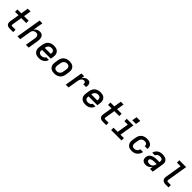

<svg xmlns="http://www.w3.org/2000/svg" viewBox="673 -2993 5253 5253"><g transform="rotate(45 3300.0 -366.5)"><path d="M323 0Q302 0 282 -3.5Q262 -7 245 -16Q228 -25 215.5 -40Q203 -55 197 -74Q191 -93 191 -113.5Q191 -134 194 -155L239 -428H105V-520H255L290 -735H398L363 -520H539V-428H347L300 -140Q298 -132 298 -124Q298 -116 300.5 -108.5Q303 -101 309 -96.5Q315 -92 323 -92H461V0Z M627 0 749 -735H857L808 -440Q821 -461 840 -478.5Q859 -496 881 -507Q903 -518 926.5 -523Q950 -528 973 -528Q1001 -528 1027 -520Q1053 -512 1071 -493.5Q1089 -475 1099 -450.5Q1109 -426 1112.5 -399Q1116 -372 1114.5 -344Q1113 -316 1108 -288L1061 0H953L1003 -303Q1005 -319 1006 -335.5Q1007 -352 1004 -367Q1001 -382 994 -395.5Q987 -409 975 -418.5Q963 -428 947.5 -432Q932 -436 916 -436Q894 -436 872 -429.5Q850 -423 831.5 -408Q813 -393 803 -372Q793 -351 789 -329L735 0Z M1460 8Q1427 8 1396 2.5Q1365 -3 1338.5 -17.5Q1312 -32 1292.5 -55Q1273 -78 1263 -107Q1253 -136 1252.5 -168Q1252 -200 1257 -232L1274 -332Q1278 -359 1288 -386Q1298 -413 1315.5 -437Q1333 -461 1357 -479Q1381 -497 1407.5 -508.5Q1434 -520 1462 -524Q1490 -528 1517 -528Q1550 -528 1581 -522.5Q1612 -517 1638 -502.5Q1664 -488 1683 -464.5Q1702 -441 1711.5 -412.5Q1721 -384 1721.5 -352Q1722 -320 1716 -288L1704 -214H1362Q1358 -189 1360.5 -164.5Q1363 -140 1376.5 -121Q1390 -102 1412.5 -93Q1435 -84 1460 -84Q1478 -84 1496.5 -87Q1515 -90 1533 -98Q1551 -106 1565.5 -120.5Q1580 -135 1585 -153H1692Q1686 -129 1674 -106Q1662 -83 1644 -63.5Q1626 -44 1603.5 -30Q1581 -16 1557 -7Q1533 2 1508.5 5Q1484 8 1460 8ZM1378 -306H1611Q1615 -331 1613 -355.5Q1611 -380 1598.5 -399Q1586 -418 1563.5 -427Q1541 -436 1516 -436Q1501 -436 1484.5 -433Q1468 -430 1453 -422.5Q1438 -415 1424.5 -403.5Q1411 -392 1402 -378Q1393 -364 1387.5 -348.5Q1382 -333 1379 -317Z M2056 8Q2024 8 1993 2.5Q1962 -3 1936 -17.5Q1910 -32 1890.5 -55.5Q1871 -79 1862 -107.5Q1853 -136 1852.5 -168Q1852 -200 1857 -232L1874 -332Q1878 -359 1888 -386Q1898 -413 1915.5 -437Q1933 -461 1957 -479Q1981 -497 2007.5 -508.5Q2034 -520 2062 -524Q2090 -528 2117 -528Q2150 -528 2181 -522.5Q2212 -517 2238 -502.5Q2264 -488 2283 -464.5Q2302 -441 2311.5 -412.5Q2321 -384 2321.5 -352Q2322 -320 2316 -288L2300 -188Q2295 -161 2285 -134Q2275 -107 2258 -83Q2241 -59 2217 -41Q2193 -23 2166 -11.5Q2139 0 2111 4Q2083 8 2056 8ZM2057 -84Q2073 -84 2089 -87Q2105 -90 2120.5 -97.5Q2136 -105 2149 -116.5Q2162 -128 2171.5 -142Q2181 -156 2186.5 -171.5Q2192 -187 2194 -203L2211 -303Q2214 -320 2214 -336.5Q2214 -353 2210.5 -368.5Q2207 -384 2198.5 -397.5Q2190 -411 2177.5 -420Q2165 -429 2149 -432.5Q2133 -436 2116 -436Q2101 -436 2084.5 -433Q2068 -430 2053 -422.5Q2038 -415 2024.5 -403.5Q2011 -392 2002 -378Q1993 -364 1987.5 -348.5Q1982 -333 1979 -317L1963 -217Q1960 -200 1959.5 -183.5Q1959 -167 1962.5 -151.5Q1966 -136 1974.5 -122.5Q1983 -109 1995.5 -100Q2008 -91 2024 -87.5Q2040 -84 2057 -84Z M2495 0 2581 -520H2689L2674 -428Q2686 -450 2703 -469Q2720 -488 2741 -502Q2762 -516 2785.5 -522Q2809 -528 2832 -528Q2854 -528 2873.5 -522Q2893 -516 2907 -502.5Q2921 -489 2928.5 -470.5Q2936 -452 2938.5 -431.5Q2941 -411 2939.5 -390Q2938 -369 2934 -347H2826Q2829 -363 2828.5 -379.5Q2828 -396 2821.5 -409Q2815 -422 2800.5 -429Q2786 -436 2770 -436Q2755 -436 2738.5 -430.5Q2722 -425 2709 -414.5Q2696 -404 2686 -389.5Q2676 -375 2669.5 -360Q2663 -345 2659 -329Q2655 -313 2652 -298L2603 0Z M3260 8Q3227 8 3196 2.5Q3165 -3 3138.5 -17.5Q3112 -32 3092.5 -55Q3073 -78 3063 -107Q3053 -136 3052.5 -168Q3052 -200 3057 -232L3074 -332Q3078 -359 3088 -386Q3098 -413 3115.5 -437Q3133 -461 3157 -479Q3181 -497 3207.5 -508.5Q3234 -520 3262 -524Q3290 -528 3317 -528Q3350 -528 3381 -522.5Q3412 -517 3438 -502.5Q3464 -488 3483 -464.5Q3502 -441 3511.5 -412.5Q3521 -384 3521.5 -352Q3522 -320 3516 -288L3504 -214H3162Q3158 -189 3160.5 -164.5Q3163 -140 3176.5 -121Q3190 -102 3212.5 -93Q3235 -84 3260 -84Q3278 -84 3296.5 -87Q3315 -90 3333 -98Q3351 -106 3365.5 -120.5Q3380 -135 3385 -153H3492Q3486 -129 3474 -106Q3462 -83 3444 -63.5Q3426 -44 3403.5 -30Q3381 -16 3357 -7Q3333 2 3308.5 5Q3284 8 3260 8ZM3178 -306H3411Q3415 -331 3413 -355.5Q3411 -380 3398.5 -399Q3386 -418 3363.5 -427Q3341 -436 3316 -436Q3301 -436 3284.5 -433Q3268 -430 3253 -422.5Q3238 -415 3224.5 -403.5Q3211 -392 3202 -378Q3193 -364 3187.5 -348.5Q3182 -333 3179 -317Z M3923 0Q3902 0 3882 -3.5Q3862 -7 3845 -16Q3828 -25 3815.5 -40Q3803 -55 3797 -74Q3791 -93 3791 -113.5Q3791 -134 3794 -155L3839 -428H3705V-520H3855L3890 -735H3998L3963 -520H4139V-428H3947L3900 -140Q3898 -132 3898 -124Q3898 -116 3900.5 -108.5Q3903 -101 3909 -96.5Q3915 -92 3923 -92H4061V0Z M4252 0V-92H4413L4469 -428H4335V-520H4592L4521 -92H4654V0ZM4471 -599 4495 -741H4638L4614 -599Z M5054 8Q5022 8 4991 2.5Q4960 -3 4934 -18Q4908 -33 4889.5 -56Q4871 -79 4861.5 -108Q4852 -137 4852 -168.5Q4852 -200 4857 -232L4874 -332Q4878 -359 4888 -386Q4898 -413 4915 -436.5Q4932 -460 4955.5 -478.5Q4979 -497 5005.5 -508.5Q5032 -520 5060 -524Q5088 -528 5115 -528Q5143 -528 5170.5 -524.5Q5198 -521 5223 -511.5Q5248 -502 5268.5 -486Q5289 -470 5302.5 -447.5Q5316 -425 5320 -397.5Q5324 -370 5319 -342Q5319 -341 5319 -340Q5319 -339 5319 -338H5212Q5212 -339 5212 -339.5Q5212 -340 5212 -340Q5215 -361 5209.5 -380.5Q5204 -400 5189.5 -413Q5175 -426 5155.5 -431Q5136 -436 5115 -436Q5091 -436 5067 -428.5Q5043 -421 5023.5 -404Q5004 -387 4993.5 -364Q4983 -341 4979 -317L4963 -217Q4959 -192 4960.5 -167.5Q4962 -143 4973.5 -123.5Q4985 -104 5007 -94Q5029 -84 5054 -84Q5076 -84 5099 -90.5Q5122 -97 5141 -112.5Q5160 -128 5172 -149Q5184 -170 5188 -193H5294Q5290 -166 5279 -139Q5268 -112 5251 -88.5Q5234 -65 5211.5 -45.5Q5189 -26 5163 -14Q5137 -2 5109 3Q5081 8 5054 8Z M5591 8Q5557 8 5525 -2Q5493 -12 5472.5 -35.5Q5452 -59 5445.5 -92Q5439 -125 5445 -159Q5449 -180 5457 -200.5Q5465 -221 5479.5 -237.5Q5494 -254 5513 -266Q5532 -278 5552 -287Q5572 -296 5593 -301Q5614 -306 5635 -309.5Q5656 -313 5676.5 -314Q5697 -315 5718 -315H5805L5809 -340Q5812 -360 5807.5 -380Q5803 -400 5789 -413Q5775 -426 5755.5 -431Q5736 -436 5715 -436Q5696 -436 5676.5 -432.5Q5657 -429 5639 -419Q5621 -409 5608 -392.5Q5595 -376 5591 -357H5484Q5489 -382 5500 -406Q5511 -430 5528.5 -450.5Q5546 -471 5568.5 -486.5Q5591 -502 5615.5 -511.5Q5640 -521 5665 -524.5Q5690 -528 5715 -528Q5745 -528 5773.5 -524Q5802 -520 5827 -509Q5852 -498 5872.5 -479.5Q5893 -461 5904.5 -436.5Q5916 -412 5917.5 -383Q5919 -354 5914 -325L5861 0H5753L5768 -91Q5768 -91 5768 -91Q5768 -91 5768 -91Q5768 -91 5768 -91Q5768 -91 5768 -91Q5753 -68 5733.5 -48.5Q5714 -29 5690.5 -16Q5667 -3 5641.5 2.5Q5616 8 5591 8ZM5648 -84Q5673 -84 5698 -92.5Q5723 -101 5742.5 -119.5Q5762 -138 5773 -162.5Q5784 -187 5788 -212L5789 -223H5718Q5706 -223 5694.5 -222.5Q5683 -222 5671.5 -221Q5660 -220 5648.5 -218.5Q5637 -217 5625 -214Q5613 -211 5601.5 -207Q5590 -203 5579.5 -196.5Q5569 -190 5562 -179.5Q5555 -169 5553 -158Q5550 -140 5558 -124Q5566 -108 5580 -99Q5594 -90 5612 -87Q5630 -84 5648 -84Z M6352 0Q6330 0 6309 -3.5Q6288 -7 6270 -17Q6252 -27 6239 -42.5Q6226 -58 6219.5 -77.5Q6213 -97 6213 -118.5Q6213 -140 6217 -162L6296 -643H6155V-735H6419L6322 -147Q6320 -138 6320 -128.5Q6320 -119 6323.5 -110.5Q6327 -102 6335 -97Q6343 -92 6352 -92H6470V0Z"/></g></svg>

Font: Iosevka SS04 SmBd Ex Obl
Style: Regular
Weight: 600
Width: 7
Italic angle: -9°
Monospace: yes
Designer: Belleve Invis
Foundry: Belleve Invis
Version: Version 19.0.0; ttfautohint (v1.8.4)